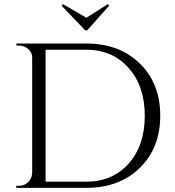

<svg xmlns="http://www.w3.org/2000/svg" viewBox="-20 -911 847 931"><path d="M509 -883 503 -891 399 -825 285 -891 279 -883 393 -764H403ZM398 -700Q558 -700 657 -604Q757 -507 757 -350Q757 -193 657 -96Q558 0 398 0H59V-10H72Q98 -10 117 -28Q135 -47 136 -73V-633Q136 -657 116 -674Q97 -690 72 -690H60L59 -700ZM201 -30H398Q526 -30 604 -118Q682 -206 682 -350Q682 -494 603 -582Q525 -670 398 -670H201Z"/></svg>

Font: Cinzel(RUS BY LYAJKA)
Style: Regular
Weight: 400
Designer: Natanael Gama
Version: Version 1.001;PS 001.001;hotconv 1.0.56;makeotf.lib2.0.21325